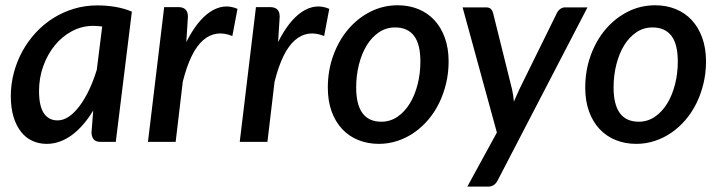

<svg xmlns="http://www.w3.org/2000/svg" viewBox="-20 -538 2734 728"><path d="M419 0H362.5Q342 0 334.5 -10.5Q327 -21 327 -36.5L333.5 -119Q316 -90 296 -66.8Q276 -43.5 254 -27Q232 -10.5 207.5 -1.5Q183 7.5 157 7.5Q127.5 7.5 102.5 -4Q77.5 -15.5 59.5 -38.5Q41.5 -61.5 31.2 -95.2Q21 -129 21 -173.5Q21 -219 32.5 -262.2Q44 -305.5 65 -343.8Q86 -382 115.5 -414Q145 -446 181.5 -469Q218 -492 260.2 -504.8Q302.5 -517.5 349 -517.5Q382.5 -517.5 415.5 -512.2Q448.5 -507 480 -494ZM198 -81.5Q220.5 -81.5 241.8 -96.2Q263 -111 282.2 -136.8Q301.5 -162.5 318 -197.5Q334.5 -232.5 347 -273.5L367.5 -437.5Q359 -438.5 350.8 -439.2Q342.5 -440 334 -440Q291 -440 253.2 -420Q215.5 -400 187.8 -366Q160 -332 144 -287.2Q128 -242.5 128 -193Q128 -136 146.2 -108.8Q164.5 -81.5 198 -81.5Z M541 0 602.5 -511H656.5Q674 -511 683.2 -502.2Q692.5 -493.5 692.5 -475L686.5 -378.5Q706.5 -418.5 729.2 -447.5Q752 -476.5 776.8 -493Q801.5 -509.5 827.5 -512.8Q853.5 -516 880.5 -504.5L861 -401.5Q797.5 -427 749.8 -385.2Q702 -343.5 673 -228L646 0Z M889 0 950.5 -511H1004.5Q1022 -511 1031.2 -502.2Q1040.5 -493.5 1040.5 -475L1034.5 -378.5Q1054.5 -418.5 1077.2 -447.5Q1100 -476.5 1124.8 -493Q1149.5 -509.5 1175.5 -512.8Q1201.5 -516 1228.5 -504.5L1209 -401.5Q1145.5 -427 1097.8 -385.2Q1050 -343.5 1021 -228L994 0Z M1426 -76.5Q1459.5 -76.5 1487 -95.2Q1514.5 -114 1533.8 -145.5Q1553 -177 1563.5 -218.2Q1574 -259.5 1574 -304.5Q1574 -370.5 1549.8 -402.2Q1525.5 -434 1478 -434Q1444 -434 1416.8 -415.5Q1389.5 -397 1370.5 -366Q1351.5 -335 1341 -293.5Q1330.5 -252 1330.5 -206.5Q1330.5 -76.5 1426 -76.5ZM1416.5 7.5Q1374.5 7.5 1339 -6.8Q1303.5 -21 1277.8 -48.2Q1252 -75.5 1237.5 -115.2Q1223 -155 1223 -205.5Q1223 -271 1243.8 -328Q1264.5 -385 1300.5 -427.2Q1336.5 -469.5 1384.8 -493.8Q1433 -518 1488 -518Q1530 -518 1565.5 -503.8Q1601 -489.5 1626.5 -462.2Q1652 -435 1666.5 -395.2Q1681 -355.5 1681 -305Q1681 -262 1671.5 -222Q1662 -182 1645 -147.2Q1628 -112.5 1603.8 -84Q1579.5 -55.5 1550.2 -35.2Q1521 -15 1487 -3.8Q1453 7.5 1416.5 7.5Z M1867 146Q1855 169.5 1831.5 169.5H1752L1864 -35.5L1734 -510H1823Q1835.5 -510 1841.5 -503.8Q1847.5 -497.5 1849.5 -489L1921.5 -199.5Q1924 -188 1925.8 -176.2Q1927.5 -164.5 1928.5 -152.5Q1933.5 -164.5 1938.8 -176.2Q1944 -188 1949.5 -200L2092 -489.5Q2096.5 -498.5 2104.8 -504.2Q2113 -510 2122 -510H2207.5Z M2402 -76.5Q2435.5 -76.5 2463 -95.2Q2490.5 -114 2509.8 -145.5Q2529 -177 2539.5 -218.2Q2550 -259.5 2550 -304.5Q2550 -370.5 2525.8 -402.2Q2501.5 -434 2454 -434Q2420 -434 2392.8 -415.5Q2365.5 -397 2346.5 -366Q2327.5 -335 2317 -293.5Q2306.5 -252 2306.5 -206.5Q2306.5 -76.5 2402 -76.5ZM2392.5 7.5Q2350.5 7.5 2315 -6.8Q2279.5 -21 2253.8 -48.2Q2228 -75.5 2213.5 -115.2Q2199 -155 2199 -205.5Q2199 -271 2219.8 -328Q2240.5 -385 2276.5 -427.2Q2312.5 -469.5 2360.8 -493.8Q2409 -518 2464 -518Q2506 -518 2541.5 -503.8Q2577 -489.5 2602.5 -462.2Q2628 -435 2642.5 -395.2Q2657 -355.5 2657 -305Q2657 -262 2647.5 -222Q2638 -182 2621 -147.2Q2604 -112.5 2579.8 -84Q2555.5 -55.5 2526.2 -35.2Q2497 -15 2463 -3.8Q2429 7.5 2392.5 7.5Z"/></svg>

Font: Lato Semibold
Style: Italic
Weight: 600
Italic angle: -7°
Designer: Lukasz Dziedzic
Foundry: tyPoland Lukasz Dziedzic
Version: Version 2.006; 2014-01-15